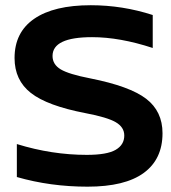

<svg xmlns="http://www.w3.org/2000/svg" viewBox="-20 -699 647 728"><path d="M559.1 -517.1Q434.1 -558.1 329.1 -558.1Q179.2 -558.1 179.2 -486.8Q179.2 -454.6 210.2 -436Q241.2 -417.5 321.8 -401.9Q472.2 -372.1 534.2 -324.5Q596.2 -276.9 596.2 -193.8Q596.2 -95.2 524.9 -43.2Q453.6 8.8 312 8.8Q170.9 8.8 43.9 -27.8V-152.8Q176.3 -111.8 309.1 -111.8Q385.7 -111.8 418.5 -130.9Q451.2 -149.9 451.2 -185.1Q451.2 -216.8 418.9 -235.6Q386.7 -254.4 304.2 -270Q159.2 -297.9 97.2 -346.4Q35.2 -395 35.2 -479Q35.2 -576.7 109.9 -627.9Q184.6 -679.2 324.2 -679.2Q444.3 -679.2 559.1 -642.1Z"/></svg>

Font: LT Wave Text Bold
Style: Regular
Weight: 700
Designer: Daniel Lyons
Version: Version 2.5 (Glyphs App)